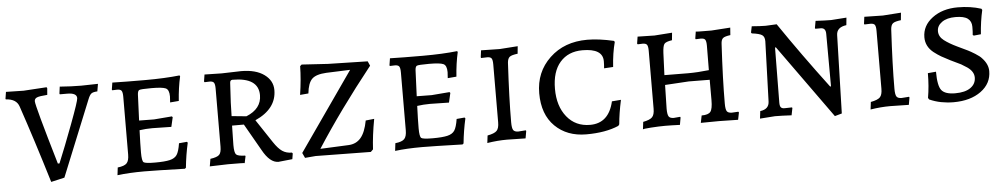

<svg xmlns="http://www.w3.org/2000/svg" viewBox="-35 -766 5515 1052"><g transform="rotate(-5 2723.0 -240.0)"><path d="M176.5 -455C185.5 -459 204.7 -462 234 -464L237 -500L234 -506L107 -498C87 -498 54.7 -498.7 10 -500L4 -462L6 -459C44.7 -457 68.7 -441.7 78 -413C120 -289.7 165.3 -147.7 214 13L288 -4L457 -420C463 -435.3 469.2 -445.5 475.5 -450.5C481.8 -455.5 493 -458.3 509 -459L516 -500L424 -498C388 -498 348.7 -499.7 306 -503L301 -465L303 -461H343C378.3 -461 396 -451.3 396 -432C396 -421.3 380.5 -374.7 349.5 -292C318.5 -209.3 291.3 -140 268 -84H259C195 -301.3 163 -418.3 163 -435C163 -444.3 167.5 -451 176.5 -455Z M723 -280 729 -422C729.7 -435.3 732.7 -443.5 738 -446.5C743.3 -449.5 765.8 -451 805.5 -451C845.2 -451 871.3 -448.2 884 -442.5C896.7 -436.8 903 -421.7 903 -397C903 -389.7 902.3 -378.7 901 -364L949 -368C952.3 -416 958.7 -460.7 968 -502L965 -507C911.7 -501 848.5 -498 775.5 -498C702.5 -498 642.3 -498.7 595 -500L589 -462L591 -458L618 -459C630 -459 638 -456.2 642 -450.5C646 -444.8 648 -433.7 648 -417L647 -100C647 -77.3 642.7 -61.3 634 -52C625.3 -42.7 608.7 -36.7 584 -34L579 8C621.7 2.7 671 0 727 0C765 0 839.3 1.7 950 5L956 0C960.7 -46.7 968 -92 978 -136L974 -141L930 -137C925.3 -107 919 -86 911 -74C903 -62 889.8 -53.8 871.5 -49.5C853.2 -45.2 826.2 -43 790.5 -43C754.8 -43 733.8 -45.5 727.5 -50.5C721.2 -55.5 718 -73.5 718 -104.5C718 -135.5 719 -176.3 721 -227C744.3 -230.3 767.8 -232 791.5 -232C815.2 -232 850 -231.3 896 -230L908 -282L904 -287L805 -279Z M1430 -467.5C1399.3 -489.8 1357 -501 1303 -501L1196 -498C1175.3 -498 1144 -498.7 1102 -500L1096 -462L1099 -458L1127 -459C1138.3 -459 1146 -456.2 1150 -450.5C1154 -444.8 1156 -434 1156 -418L1155 -99C1155 -77 1151 -62 1143 -54C1135 -46 1118.7 -40.3 1094 -37L1087 4L1187 1C1248.3 1 1279 1.7 1279 3L1287 -35L1285 -38C1258.3 -38.7 1241.8 -42.5 1235.5 -49.5C1229.2 -56.5 1226 -73.7 1226 -101L1228 -208H1293L1377 -61C1403.7 -12.3 1432.7 12 1464 12L1541 4L1546 -27L1542 -32C1521.3 -32 1503.7 -37 1489 -47C1474.3 -57 1459 -74 1443 -98L1358 -226C1436.7 -261.3 1476 -313.3 1476 -382C1476 -416.7 1460.7 -445.2 1430 -467.5ZM1311 -252 1230 -260C1230 -298.7 1232.7 -358.7 1238 -440C1238 -452 1242.7 -458 1252 -458C1347.3 -458 1395 -425.7 1395 -361C1395 -311 1367 -274.7 1311 -252Z M1986 -11C1988.7 -61 1995.7 -116.3 2007 -177L1960 -172C1952 -129.3 1939.5 -98 1922.5 -78C1905.5 -58 1883 -47.3 1855 -46L1699 -39C1785.7 -173.7 1889.3 -317 2010 -469L1999 -494L1781 -499L1637 -508L1628 -500C1627.3 -452 1622.7 -399.7 1614 -343L1660 -347C1664 -385 1673.5 -411.3 1688.5 -426C1703.5 -440.7 1729.7 -449 1767 -451L1899 -456L1598 -25L1611 3L1670 -2L1973 2Z M2250 -280 2256 -422C2256.7 -435.3 2259.7 -443.5 2265 -446.5C2270.3 -449.5 2292.8 -451 2332.5 -451C2372.2 -451 2398.3 -448.2 2411 -442.5C2423.7 -436.8 2430 -421.7 2430 -397C2430 -389.7 2429.3 -378.7 2428 -364L2476 -368C2479.3 -416 2485.7 -460.7 2495 -502L2492 -507C2438.7 -501 2375.5 -498 2302.5 -498C2229.5 -498 2169.3 -498.7 2122 -500L2116 -462L2118 -458L2145 -459C2157 -459 2165 -456.2 2169 -450.5C2173 -444.8 2175 -433.7 2175 -417L2174 -100C2174 -77.3 2169.7 -61.3 2161 -52C2152.3 -42.7 2135.7 -36.7 2111 -34L2106 8C2148.7 2.7 2198 0 2254 0C2292 0 2366.3 1.7 2477 5L2483 0C2487.7 -46.7 2495 -92 2505 -136L2501 -141L2457 -137C2452.3 -107 2446 -86 2438 -74C2430 -62 2416.8 -53.8 2398.5 -49.5C2380.2 -45.2 2353.2 -43 2317.5 -43C2281.8 -43 2260.8 -45.5 2254.5 -50.5C2248.2 -55.5 2245 -73.5 2245 -104.5C2245 -135.5 2246 -176.3 2248 -227C2271.3 -230.3 2294.8 -232 2318.5 -232C2342.2 -232 2377 -231.3 2423 -230L2435 -282L2431 -287L2332 -279Z M2623 -500 2618 -462 2620 -458 2653 -459C2665 -459 2673 -456.2 2677 -450.5C2681 -444.8 2683 -433.7 2683 -417L2682 -99C2682 -77 2677.7 -61.5 2669 -52.5C2660.3 -43.5 2643.3 -36.7 2618 -32L2613 9C2650.3 3 2686.7 0 2722 0C2741.3 0 2775.3 0.7 2824 2L2831 -38L2829 -42L2788 -39C2774 -39 2764.7 -42.7 2760 -50C2755.3 -57.3 2753 -71.7 2753 -93C2753 -180.3 2756.7 -289.3 2764 -420C2765.3 -435.3 2769.7 -445.8 2777 -451.5C2784.3 -457.2 2799 -461.3 2821 -464L2825 -505L2725 -498Z M3336 -22 3342 -30C3345.3 -69.3 3352.3 -113.7 3363 -163L3313 -159C3295 -80.3 3251.7 -41 3183 -41C3129.7 -41 3087.2 -60.7 3055.5 -100C3023.8 -139.3 3008 -190.7 3008 -254C3008 -317.3 3023 -366.2 3053 -400.5C3083 -434.8 3124 -452 3176 -452C3250.7 -452 3288 -428.7 3288 -382C3288 -369.3 3287.3 -356.3 3286 -343L3336 -346C3339.3 -396.7 3346.3 -442 3357 -482L3353 -488C3298.3 -500.7 3249.7 -507 3207 -507C3123 -507 3054.2 -481.5 3000.5 -430.5C2946.8 -379.5 2920 -315.2 2920 -237.5C2920 -159.8 2942 -99.3 2986 -56C3030 -12.7 3087.3 9 3158 9C3228.7 9 3288 -1.3 3336 -22Z M3928 -93C3928 -181.7 3931.7 -290.7 3939 -420C3939.7 -435.3 3943.3 -445.8 3950 -451.5C3956.7 -457.2 3970.3 -461.3 3991 -464L3994 -505L3890 -498C3832.7 -498 3804 -498.7 3804 -500L3798 -462L3800 -458L3828 -459C3840 -459 3848 -456.2 3852 -450.5C3856 -444.8 3858 -433.7 3858 -417L3857 -283C3815.7 -278.3 3777.3 -276 3742 -276L3612 -277L3617 -398C3618.3 -424 3621.8 -440.7 3627.5 -448C3633.2 -455.3 3647.3 -460.7 3670 -464L3674 -505L3577 -498C3555.7 -498 3524.7 -498.7 3484 -500L3478 -462L3481 -458L3508 -459C3520 -459 3528 -456.2 3532 -450.5C3536 -444.8 3538 -433.7 3538 -417L3537 -99C3537 -77 3532.7 -61.5 3524 -52.5C3515.3 -43.5 3498.7 -36.7 3474 -32L3469 9C3469.7 7 3484.7 5 3514 3C3543.3 1 3569.2 0 3591.5 0C3613.8 0 3641 0.7 3673 2L3680 -38L3678 -42L3643 -39C3629 -39 3619.7 -42.7 3615 -50C3610.3 -57.3 3608 -71.7 3608 -93L3611 -223L3742 -231C3765.3 -231 3803.7 -230.7 3857 -230V-118C3857 -86 3853 -64.8 3845 -54.5C3837 -44.2 3820.7 -39 3796 -39L3788 1L3888 0C3914.7 0 3949.7 0.7 3993 2L4001 -38L3998 -42L3963 -40C3949 -40 3939.7 -43.5 3935 -50.5C3930.3 -57.5 3928 -71.7 3928 -93Z M4488 -458C4506 -458 4515 -447 4515 -425L4516 -136H4511C4417 -260.7 4329.7 -382.3 4249 -501L4188 -498C4170 -498 4144.7 -499.3 4112 -502L4105 -468L4109 -463C4136.3 -459.7 4154.8 -454.8 4164.5 -448.5C4174.2 -442.2 4179 -430.7 4179 -414L4168 -84C4167.3 -55.3 4150.7 -39 4118 -35L4113 6L4196 0C4219.3 0 4249.7 1 4287 3L4295 -37L4292 -40L4252 -39C4242.7 -39 4236 -41.3 4232 -46C4228 -50.7 4226 -59.3 4226 -72L4229 -375H4234L4523 28L4562 17L4574 -413C4574.7 -441.7 4593 -458.3 4629 -463L4633 -504L4548 -498C4528 -498 4499.7 -499 4463 -501L4456 -462L4458 -458Z M4731 -500 4726 -462 4728 -458 4761 -459C4773 -459 4781 -456.2 4785 -450.5C4789 -444.8 4791 -433.7 4791 -417L4790 -99C4790 -77 4785.7 -61.5 4777 -52.5C4768.3 -43.5 4751.3 -36.7 4726 -32L4721 9C4758.3 3 4794.7 0 4830 0C4849.3 0 4883.3 0.7 4932 2L4939 -38L4937 -42L4896 -39C4882 -39 4872.7 -42.7 4868 -50C4863.3 -57.3 4861 -71.7 4861 -93C4861 -180.3 4864.7 -289.3 4872 -420C4873.3 -435.3 4877.7 -445.8 4885 -451.5C4892.3 -457.2 4907 -461.3 4929 -464L4933 -505L4833 -498Z M5178 9C5240 9 5290.3 -5.2 5329 -33.5C5367.7 -61.8 5387 -98.7 5387 -144C5387 -169.3 5376.3 -193.3 5355 -216C5347.7 -224.7 5335.7 -234.2 5319 -244.5C5302.3 -254.8 5289.5 -262.2 5280.5 -266.5L5224 -293.5C5195.3 -307.2 5171.8 -321 5153.5 -335C5135.2 -349 5126 -366 5126 -386C5126 -406 5135.2 -422.5 5153.5 -435.5C5171.8 -448.5 5196.7 -455 5228 -455C5259.3 -455 5281.8 -449.8 5295.5 -439.5C5309.2 -429.2 5316 -414 5316 -394C5316 -374 5315.3 -359 5314 -349L5320 -345L5359 -349C5362.3 -396.3 5368.7 -440.3 5378 -481L5374 -488C5334.7 -500.7 5291.7 -507 5245 -507C5189 -507 5142.3 -493 5105 -465C5067.7 -437 5049 -401.7 5049 -359C5049 -325.7 5063 -297.7 5091 -275C5105.7 -263.7 5119.3 -254.3 5132 -247C5144.7 -239.7 5160.7 -231.2 5180 -221.5L5237 -194C5244.3 -190 5255 -183.3 5269 -174C5293 -157.3 5305 -138 5305 -116C5305 -92.7 5295.2 -74 5275.5 -60C5255.8 -46 5227.7 -39 5191 -39C5154.3 -39 5129.3 -47.2 5116 -63.5C5102.7 -79.8 5096 -114 5096 -166L5051 -162C5051 -114 5047.3 -69 5040 -27L5045 -18C5065.7 -8.7 5087.2 -1.8 5109.5 2.5C5131.8 6.8 5154.7 9 5178 9Z"/></g></svg>

Font: Alegreya SC
Style: Regular
Weight: 400
Designer: Juan Pablo del Peral
Foundry: Juan Pablo del Peral
Version: Version 1.003